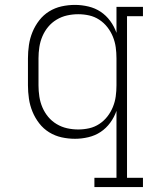

<svg xmlns="http://www.w3.org/2000/svg" viewBox="-20 -558 640 783"><path d="M365 205V167H455V-106Q446 -80 429.5 -57.5Q413 -35 390.5 -20Q368 -5 340.5 1.5Q313 8 286 8Q258 8 231 2Q204 -4 180.5 -18.5Q157 -33 140 -55Q123 -77 112.5 -102.5Q102 -128 98 -155.5Q94 -183 94 -210V-320Q94 -347 98 -374.5Q102 -402 112.5 -427.5Q123 -453 140 -475Q157 -497 180.5 -511.5Q204 -526 231 -532Q258 -538 286 -538Q313 -538 340.5 -531.5Q368 -525 390.5 -510Q413 -495 429.5 -472.5Q446 -450 455 -424V-530H563V-492H498V167H563V205ZM299 -30Q322 -30 344 -35Q366 -40 385 -52.5Q404 -65 418 -83Q432 -101 440.5 -122Q449 -143 452 -165Q455 -187 455 -210V-320Q455 -343 452 -365Q449 -387 440.5 -408Q432 -429 418 -447Q404 -465 385 -477.5Q366 -490 344 -495Q322 -500 299 -500Q276 -500 253.5 -495Q231 -490 211 -478Q191 -466 176.5 -448.5Q162 -431 153 -410Q144 -389 140.5 -366Q137 -343 137 -320V-210Q137 -187 140.5 -164Q144 -141 153 -120Q162 -99 176.5 -81.5Q191 -64 211 -52Q231 -40 253.5 -35Q276 -30 299 -30Z"/></svg>

Font: Iosevka Slab XLtEx
Style: Regular
Weight: 200
Width: 7
Monospace: yes
Designer: Belleve Invis
Foundry: Belleve Invis
Version: Version 11.1.0; ttfautohint (v1.8.3)